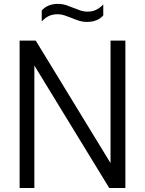

<svg xmlns="http://www.w3.org/2000/svg" viewBox="-20 -944 728 964"><path d="M78.5 0V-740H159.5L535 -125V-740H609.5V0H528.5L152.5 -615V0ZM417.5 -834Q394.5 -834 374.8 -840.5Q355 -847 336.5 -855Q320 -861.5 303.5 -867Q287 -872.5 270 -872.5Q244.5 -872.5 225.8 -863.8Q207 -855 189.5 -836.5V-891.5Q219.5 -924.5 270.5 -924.5Q293.5 -924.5 313.2 -917.8Q333 -911 351.5 -903.5Q368 -896.5 384.5 -891Q401 -885.5 418 -885.5Q443.5 -885.5 462.2 -894.5Q481 -903.5 498.5 -921.5V-866.5Q469 -834 417.5 -834Z"/></svg>

Font: Encode Sans SemiCondensed SemiCondensed
Style: Regular
Weight: 400
Width: 4
Designer: Multiple Designers
Foundry: Impallari Type
Version: Version 3.000; ttfautohint (v1.8.3) -l 8 -r 50 -G 200 -x 14 